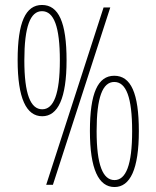

<svg xmlns="http://www.w3.org/2000/svg" viewBox="-20 -744 630 773"><path d="M150 -276C213 -276 248 -348 248 -501C248 -654 216 -724 149 -724C83 -724 51 -654 51 -502C51 -348 86 -276 150 -276ZM166 0H193L424 -714H397ZM150 -304C103 -304 78 -365 78 -501C78 -637 102 -699 149 -699C197 -699 221 -637 221 -501C221 -365 196 -304 150 -304ZM441 9C504 9 539 -63 539 -216C539 -369 507 -439 440 -439C374 -439 342 -369 342 -217C342 -63 377 9 441 9ZM441 -19C394 -19 369 -80 369 -216C369 -352 393 -414 440 -414C488 -414 512 -352 512 -216C512 -80 487 -19 441 -19Z"/></svg>

Font: Noto Sans Tamil ExtraCondensed Thin
Style: Regular
Weight: 100
Width: 2
Designer: Jelle Bosma - Monotype Design Team
Foundry: Monotype Imaging Inc.
Version: Version 2.004